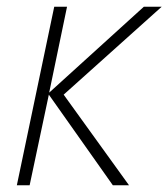

<svg xmlns="http://www.w3.org/2000/svg" viewBox="-20 -550 500 570"><path d="M30 0 141 -530H179L126 -275L407 -530H460L169 -269L363 0H315L125 -269L68 0Z"/></svg>

Font: Noto Sans Disp ExtLt
Style: Italic
Weight: 200
Italic angle: -12°
Designer: Monotype Design Team
Foundry: Monotype Imaging Inc.
Version: Version 2.000;GOOG;noto-source:20170915:90ef993387c0